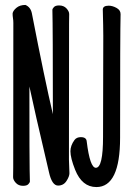

<svg xmlns="http://www.w3.org/2000/svg" viewBox="-20 -734 540 777"><path d="M73 18Q55 18 44 6Q33 -6 33 -17Q33 -29 33.5 -55Q34 -81 34 -641Q34 -651 32.5 -660.5Q31 -670 31 -679Q32 -690 46 -702Q60 -714 83 -714Q104 -705 109 -680Q161 -412 194 -272Q194 -623 192 -695Q192 -698 198 -705Q204 -712 219 -712Q238 -712 249 -700Q260 -688 260 -677Q260 -665 259.5 -639.5Q259 -614 259 -88L261 -33Q261 -20 249 -1.5Q237 17 215 17Q190 17 178 -38Q116 -302 99 -384Q99 -74 100 -45Q101 -16 101 1Q101 4 95 11Q89 18 73 18ZM370 23Q312 23 284 -47Q265 -95 265 -122Q265 -133 269 -144.5Q273 -156 281.5 -167.5Q290 -179 307 -179Q330 -179 331 -161Q344 -55 368 -55Q397 -55 397 -180L398 -589Q398 -623 396 -695Q396 -711 420 -711Q435 -711 451.5 -702Q468 -693 468 -677Q466 -603 466 -177Q466 23 370 23Z"/></svg>

Font: LXGW WenKai Mono TC
Style: Bold
Weight: 700
Designer: LXGW / Fontworks Inc.
Foundry: LXGW / Fontworks Inc.
Version: Version 1.330